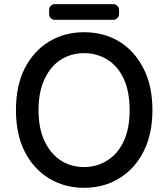

<svg xmlns="http://www.w3.org/2000/svg" viewBox="-20 -892 809 922"><path d="M551.8 -844.7V-824.2Q551.8 -813.5 543.5 -805.2Q535.2 -796.9 523.4 -796.9H243.2Q231.4 -796.9 223.6 -805.2Q215.8 -813.5 215.8 -824.2V-844.7Q215.8 -855.5 223.6 -863.8Q231.4 -872.1 243.2 -872.1H523.4Q535.2 -872.1 543.5 -863.8Q551.8 -855.5 551.8 -844.7ZM711.9 -363.3Q711.9 -247.1 668.9 -163.1Q626 -80.1 551.8 -35.2Q478.5 9.8 383.8 9.8Q290 9.8 215.8 -35.2Q141.6 -80.1 98.6 -164.1Q56.6 -247.1 56.6 -363.3Q56.6 -480.5 98.6 -563.5Q141.6 -647.5 215.8 -692.4Q290 -737.3 383.8 -737.3Q478.5 -737.3 552.7 -692.4Q626 -647.5 668.9 -563.5Q711.9 -480.5 711.9 -363.3ZM602.5 -363.3Q602.5 -452.1 574.2 -513.7Q545.9 -574.2 496.1 -605.5Q446.3 -636.7 383.8 -636.7Q321.3 -636.7 272.5 -605.5Q222.7 -574.2 194.3 -512.7Q165 -452.1 165 -363.3Q165 -274.4 194.3 -213.9Q222.7 -153.3 272.5 -121.1Q321.3 -89.8 383.8 -89.8Q446.3 -89.8 496.1 -122.1Q545.9 -153.3 574.2 -213.9Q602.5 -274.4 602.5 -363.3Z"/></svg>

Font: DeepSea
Style: Medium
Weight: 500
Designer: Stem
Version: Version 3.019;git-0a5106e0b